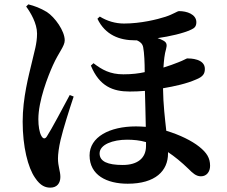

<svg xmlns="http://www.w3.org/2000/svg" viewBox="-20 -805 1040 881"><path d="M100 -775C120 -748 150 -698 150 -651C150 -604 137 -567 127 -522C112 -459 84 -356 84 -247C84 -132 108 -36 141 11C166 49 190 56 211 56C242 56 257 35 257 7C257 -20 246 -41 246 -78C246 -97 250 -129 258 -163C270 -214 298 -302 318 -362L300 -369C272 -317 215 -209 195 -179C187 -166 177 -167 169 -183C161 -198 156 -226 156 -258C156 -343 200 -455 223 -506C250 -566 277 -593 277 -620C277 -663 232 -726 195 -750C165 -768 138 -778 110 -785ZM650 -135C650 -80 612 -48 543 -48C474 -48 437 -64 437 -101C437 -142 498 -164 563 -164C593 -164 622 -161 650 -153ZM427 -719C463 -644 529 -620 599 -620H608C622 -614 634 -605 637 -588C642 -563 644 -516 644 -474C617 -468 586 -464 546 -464C485 -464 448 -485 409 -515L397 -504C436 -409 498 -385 575 -385C599 -385 621 -386 645 -388C646 -344 648 -287 649 -223C634 -224 619 -225 604 -225C482 -225 391 -176 391 -92C391 -1 470 38 566 38C693 38 751 -21 751 -101V-107C781 -87 812 -62 846 -29C863 -12 879 4 902 4C929 4 944 -18 944 -44C944 -80 929 -104 894 -132C860 -159 806 -186 743 -205C737 -260 729 -324 728 -400C781 -409 836 -421 879 -440C912 -453 920 -467 920 -489C920 -536 853 -537 839 -537C836 -537 822 -528 798 -519C779 -511 755 -503 730 -495C732 -527 735 -557 742 -580C747 -599 746 -610 729 -619C722 -623 713 -627 703 -630C759 -638 821 -652 857 -669C872 -676 881 -683 881 -704C880 -740 837 -754 802 -754C793 -754 776 -740 739 -728C702 -716 626 -697 549 -697C510 -697 472 -708 438 -729Z"/></svg>

Font: Source Han Serif
Style: Bold
Weight: 700
Designer: Ryoko NISHIZUKA 西塚涼子 (kana & ideographs); Frank Grießhammer (Latin, Greek & Cyrillic); Wenlong ZHANG 张文龙 (bopomofo); San
Foundry: Adobe Systems Incorporated
Version: Version 1.001;PS 1.001;hotconv 16.6.54;makeotf.lib2.5.65590